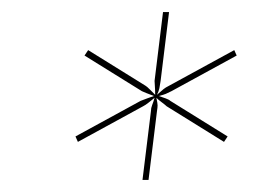

<svg xmlns="http://www.w3.org/2000/svg" viewBox="-20 -761 429 318"><path d="M216 -463 230 -577Q230 -582 232 -587Q234 -592 236 -599Q231 -595 226 -591Q221 -587 217 -585L109 -526L105 -535L213 -594Q218 -596 225 -598.5Q232 -601 235 -602Q227 -605 222 -607Q217 -609 215 -610L120 -669L126 -678L221 -619Q223 -618 228.5 -612.5Q234 -607 237 -604Q237 -612 236.5 -618.5Q236 -625 236 -627L250 -741H260L246 -627Q245 -620 244 -615Q243 -610 240 -604Q248 -611 251 -613.5Q254 -616 260 -619L368 -678L372 -669L264 -610Q258 -607 254.5 -605.5Q251 -604 243 -602Q249 -600 254.5 -598Q260 -596 262 -594L357 -535L351 -526L256 -585Q254 -587 248 -591.5Q242 -596 239 -599Q241 -590 241 -586.5Q241 -583 240 -577L226 -463Z"/></svg>

Font: Aleo Thin
Style: Italic
Weight: 250
Italic angle: -7°
Designer: Alessio Laiso
Foundry: Alessio Laiso
Version: Version 2.001;gftools[0.9.29]